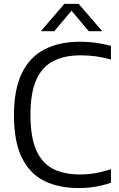

<svg xmlns="http://www.w3.org/2000/svg" viewBox="-20 -966 616 996"><path d="M387.5 9.5Q285.5 9.5 210.2 -27.2Q135 -64 93.8 -147Q52.5 -230 52.5 -368.5Q52.5 -502.5 93.5 -586.5Q134.5 -670.5 211.2 -710Q288 -749.5 395.5 -749.5Q478 -749.5 555.5 -728V-657Q516.5 -668.5 477.8 -673.8Q439 -679 398.5 -679Q314.5 -679 256.2 -649Q198 -619 168 -551.5Q138 -484 138 -370.5Q138 -253.5 168.5 -185.8Q199 -118 256.2 -89.5Q313.5 -61 393.5 -61Q434.5 -61 473 -67.5Q511.5 -74 555.5 -88.5V-18Q518.5 -5 476.2 2.2Q434 9.5 387.5 9.5ZM191.5 -804 314 -946H388L510.5 -804H440.5L351 -910.5L261.5 -804Z"/></svg>

Font: Encode Sans
Style: Regular
Weight: 400
Designer: Multiple Designers
Foundry: Impallari Type
Version: Version 3.002; ttfautohint (v1.8.3) -l 8 -r 50 -G 200 -x 14 